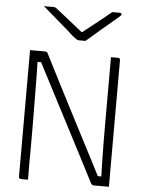

<svg xmlns="http://www.w3.org/2000/svg" viewBox="-62 -992 773 1040"><g transform="rotate(5 325.0 -472.0)"><path d="M130 0Q120 0 110.5 0Q101 0 91 0Q88 0 85.5 -1.5Q83 -3 81.5 -5.5Q80 -8 80 -11Q80 -80 80 -148.5Q80 -217 80 -285.5Q80 -354 80 -422.5Q80 -491 80 -560Q80 -595 80 -630Q80 -665 80 -700Q91 -700 106 -700Q121 -700 135.5 -700Q150 -700 161 -700Q165 -700 168 -699Q171 -698 173 -696Q175 -694 177 -690Q188 -669 209 -627Q230 -585 259 -529Q288 -473 321.5 -407.5Q355 -342 390.5 -274Q426 -206 460 -140Q494 -74 523 -17L484 -52H540L525 -27Q523 -77 522 -128Q521 -179 520.5 -231Q520 -283 520 -335Q520 -387 520 -438Q520 -489 520 -538Q520 -579 520 -619.5Q520 -660 520 -700Q530 -700 539.5 -700Q549 -700 559 -700Q564 -700 567 -697Q570 -694 570 -689Q570 -624 570 -559Q570 -494 570 -428.5Q570 -363 570 -298Q570 -233 570 -168Q570 -126 570 -84Q570 -42 570 0Q560 0 544.5 0Q529 0 513.5 0Q498 0 488 0Q482 0 478.5 -2.5Q475 -5 471 -12Q438 -76 397 -155.5Q356 -235 310 -323Q264 -411 217 -502Q170 -593 125 -679L159 -640H112L125 -680Q127 -623 127.5 -568.5Q128 -514 128.5 -461Q129 -408 129.5 -357Q130 -306 130 -257Q130 -208 130 -160Q129 -128 129.5 -84Q130 -40 130 0ZM375 -776Q369 -776 363 -776Q357 -776 351 -776Q345 -776 339 -776Q332 -776 326 -780Q320 -784 303 -797Q295 -805 275.5 -822Q256 -839 231 -860.5Q206 -882 180.5 -904Q155 -926 134 -944Q146 -943 156.5 -943.5Q167 -944 179 -944Q190 -944 195 -942.5Q200 -941 208 -934Q225 -921 268.5 -886Q312 -851 373 -803L319 -822Q335 -822 351 -822Q367 -822 383 -822L329 -803Q391 -851 433 -885Q475 -919 506 -944H545Q550 -944 552.5 -943Q555 -942 556 -940.5Q557 -939 557 -937Q557 -933 553 -928.5Q549 -924 532 -910Q519 -899 497.5 -881Q476 -863 452 -842.5Q428 -822 407.5 -804Q387 -786 375 -776Z"/></g></svg>

Font: Recursive Light
Style: Regular
Weight: 300
Version: Version 1.085